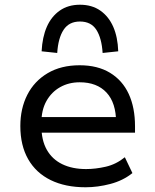

<svg xmlns="http://www.w3.org/2000/svg" viewBox="-20 -783 657 812"><path d="M342 9Q256 9 194 -21.5Q132 -52 99 -110Q66 -168 66 -250Q66 -324 95.5 -382Q125 -440 181.5 -473.5Q238 -507 317 -507Q393 -507 445.5 -475Q498 -443 524.5 -385.5Q551 -328 551 -249V-222H135V-288H491L471 -265Q471 -348 430.5 -391.5Q390 -435 317 -435Q271 -435 234.5 -414.5Q198 -394 176.5 -356Q155 -318 155 -263V-251Q155 -190 178 -149.5Q201 -109 243.5 -88.5Q286 -68 344 -68Q384 -68 427.5 -78Q471 -88 508 -118L540 -51Q500 -19 446.5 -5Q393 9 342 9ZM222 -559 156 -566Q159 -626 178 -669.5Q197 -713 232.5 -738Q268 -763 318 -763Q369 -763 404.5 -738Q440 -713 459 -669.5Q478 -626 480 -566L414 -559Q410 -622 387.5 -657Q365 -692 318 -692Q272 -692 249 -657Q226 -622 222 -559Z"/></svg>

Font: Nunito Sans 6pt
Style: Regular
Weight: 400
Version: Version 3.101;gftools[0.9.27]